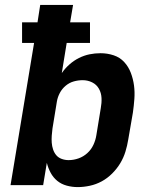

<svg xmlns="http://www.w3.org/2000/svg" viewBox="-20 -755 640 783"><path d="M297 8Q274 8 252 2Q230 -4 213.5 -17.5Q197 -31 186.5 -50.5Q176 -70 171 -91L156 0H23L119 -580H70V-664H133L144 -735H278L266 -664H347V-580H252L232 -457Q245 -476 263 -492Q281 -508 302 -518.5Q323 -529 345 -533.5Q367 -538 390 -538Q418 -538 443.5 -529.5Q469 -521 486.5 -502Q504 -483 513.5 -458Q523 -433 526.5 -406.5Q530 -380 528 -352Q526 -324 522 -296L503 -186Q499 -161 491.5 -136.5Q484 -112 470.5 -89.5Q457 -67 437.5 -47.5Q418 -28 395 -15.5Q372 -3 346.5 2.5Q321 8 297 8ZM260 -102Q280 -102 300 -109Q320 -116 336 -130.5Q352 -145 361 -164.5Q370 -184 373 -204L391 -314Q395 -335 394 -355.5Q393 -376 383.5 -393Q374 -410 356 -419Q338 -428 317 -428Q299 -428 281 -423Q263 -418 248 -405.5Q233 -393 224 -376Q215 -359 212 -341L194 -231Q192 -216 191 -201.5Q190 -187 191 -173Q192 -159 196.5 -145.5Q201 -132 209.5 -122Q218 -112 231.5 -107Q245 -102 260 -102Z"/></svg>

Font: Iosevka Curly XBdExObl
Style: Regular
Weight: 800
Width: 7
Italic angle: -9°
Monospace: yes
Designer: Belleve Invis
Foundry: Belleve Invis
Version: Version 11.1.0; ttfautohint (v1.8.3)